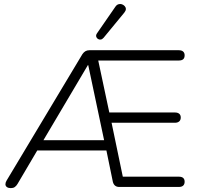

<svg xmlns="http://www.w3.org/2000/svg" viewBox="-20 -964 1016 990"><path d="M36 6Q23 6 15.5 0.5Q8 -5 8 -14Q8 -23 14 -33L405 -685Q412 -695 420.5 -700Q429 -705 441 -705H902Q917 -705 924.5 -698Q932 -691 932 -679Q932 -665 924.5 -658.5Q917 -652 902 -652H469L481 -678L547 -368L524 -384H882Q896 -384 904 -377.5Q912 -371 912 -358Q912 -345 904 -338Q896 -331 882 -331H535L552 -347L618 -30L592 -53H902Q917 -53 924.5 -46.5Q932 -40 932 -27Q932 -14 924.5 -7Q917 0 902 0H595Q569 0 562 -26L525 -206L550 -188H157L182 -205L70 -15Q64 -5 56 0.5Q48 6 36 6ZM433 -628 195 -226 186 -241H530L520 -226L435 -628ZM514 -769Q507 -761 499 -760Q491 -759 484.5 -763.5Q478 -768 476 -775.5Q474 -783 480 -792L574 -928Q581 -939 590.5 -942Q600 -945 608.5 -942Q617 -939 623 -932.5Q629 -926 629 -917.5Q629 -909 621 -899Z"/></svg>

Font: Nunito ExtraLight Light
Style: Regular
Weight: 300
Version: Version 3.602